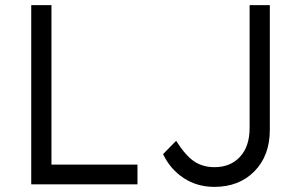

<svg xmlns="http://www.w3.org/2000/svg" viewBox="-20 -720 1176 750"><path d="M102 0V-700H181V-77H517V0ZM617 -118 668 -170Q705 -112 738.5 -89.5Q772 -67 818 -67Q880 -67 917.5 -107.5Q955 -148 955 -220V-700H1034V-213Q1034 -112 974 -51Q914 10 817 10Q750 10 697.5 -24.5Q645 -59 617 -118Z"/></svg>

Font: Easer Grotesk Light
Style: Regular
Weight: 300
Designer: Boardeaser, Bonnie Shaver-Troup, Thomas Jockin
Foundry: Lexend
Version: Version 1.008;Glyphs 3.1.2 (3151)